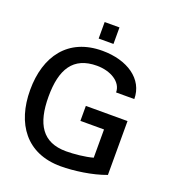

<svg xmlns="http://www.w3.org/2000/svg" viewBox="-160 -1030 1068 1169"><g transform="rotate(20 374.0 -445.5)"><path d="M365 13C449 13 567 -3 654 -36V-385H384V-288H537V-105C487 -91 415 -84 365 -84C211 -84 151 -184 151 -361C151 -538 211 -638 365 -638C452 -638 529 -594 529 -525H647C647 -655 526 -735 365 -735C143 -735 32 -579 32 -361C32 -143 143 13 365 13ZM317 -797H413V-904H317Z"/></g></svg>

Font: Perun Medium
Style: Regular
Weight: 500
Foundry: Copyright (c) Stefan Peev, Context Ltd, 2016
Version: Version 1.089